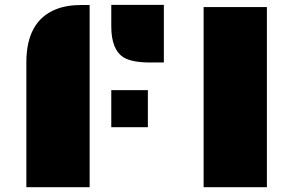

<svg xmlns="http://www.w3.org/2000/svg" viewBox="-20 -777 1204 797"><path d="M603.5 -517.6Q529.8 -517.6 495.1 -537.6Q441.9 -568.8 441.9 -668V-756.8H660.2V-517.6ZM89.4 -518.1Q89.4 -689 211.9 -738.3Q255.9 -756.3 319.3 -756.3H352.1V0H89.4ZM441.9 -402.8H593.8V-249H441.9ZM825.2 -747.6H1087.9V0H825.2Z"/></svg>

Font: Plaster
Style: Regular
Weight: 400
Designer: Eben Sorkin
Foundry: Eben Sorkin
Version: Version 1.007